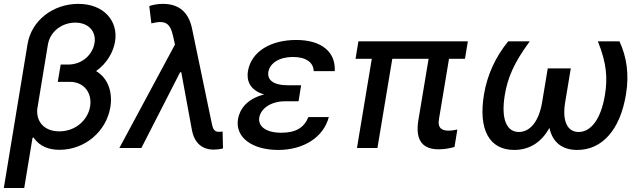

<svg xmlns="http://www.w3.org/2000/svg" viewBox="-27 -757 3285 982"><path d="M114 -532 -7.5 204.5H96.9L139.2 -51.5L144.5 -54C177.2 -5.3 226.9 9.2 278.1 9.2C405.9 9.2 516.7 -83.8 537.3 -208.5C549.4 -282 528.4 -355.5 464.5 -393.5C519.2 -432.2 552.6 -490.1 561.4 -544.4C578.8 -647.7 505.7 -737.2 373.6 -737.2C244.7 -737.2 134.2 -652.7 114 -532ZM163.7 -199.9 218 -529.1C229.4 -596.9 290.8 -641.3 358 -641.3C424.7 -641.3 466.6 -596.9 456.3 -536.2C447.4 -482.6 398.8 -426.8 320.7 -426.8H283.4L268.5 -338.4H330.3C403.8 -338.4 445 -280.5 433.9 -212.7C422.6 -143.8 360.4 -85.2 276.3 -85.2C197.4 -85.2 157.3 -137.1 163.7 -199.9Z M1066.1 8.2C1081.3 8.2 1099.4 6 1113.6 2.1L1111.5 -84.2C1107.2 -83.8 1098 -82.7 1092.7 -82.7C1065 -82.7 1061.1 -103 1055.4 -129.3L955.3 -610.4C937.9 -695 888.1 -737.2 806.1 -737.2C777 -737.2 751.4 -731.5 736.5 -725.9L747.2 -637.4C817.8 -654.8 843 -641 858.7 -570.7L867.9 -529.1L583.5 0H696L894.2 -387.4H900.2L954.9 -90.2C968 -24.5 1007.8 8.2 1066.1 8.2Z M1513.1 -321H1443.9C1371.4 -321 1339.1 -348 1345.5 -389.2C1353.3 -433.9 1401.3 -465.6 1471.2 -465.6C1537.6 -465.6 1576.3 -438.2 1577.4 -393.1H1685C1691.1 -493.6 1614 -552.6 1488.6 -552.6C1358 -552.6 1258.2 -494 1241.1 -393.1C1233.7 -347.3 1248.2 -296.2 1323.9 -273.8C1234.4 -251.4 1198.9 -197.4 1190.3 -148.1C1174.7 -53.3 1264.2 9.9 1396 9.9C1524.1 9.9 1627.5 -53.6 1654.8 -158.4H1550.4C1528.4 -104.4 1486.9 -78.1 1411.2 -78.1C1334.5 -78.1 1291.9 -110.4 1299 -155.5C1307.5 -204.5 1361.9 -239 1430.8 -239H1500Z M2365.8 -545.5H1806.1L1791.5 -456.3H1874.6L1798.7 0H1903.4L1979.4 -456.3H2165.1L2112.6 -141C2095.2 -33 2140.3 6.7 2216.6 6.7C2251.1 6.7 2278.1 0 2297.6 -5.3L2312.1 -94.5C2301.5 -92.3 2283.7 -88.8 2268.5 -88.8C2236.9 -88.8 2209.9 -98.4 2218 -147L2269.5 -456.3H2351.2Z M2682.5 -545.5H2572.1C2506.4 -464.5 2465.2 -373.9 2448.5 -274.9C2418 -92 2476.9 9.9 2603 9.9C2681.8 9.9 2743.3 -30.2 2783 -103C2798.7 -30.2 2846.9 9.9 2925.4 9.9C3052.2 9.9 3144.9 -92 3174.7 -274.9C3191.1 -373.9 3179.3 -464.5 3141.3 -545.5H3030.9C3076.7 -431.5 3081 -355.8 3066.8 -270.2C3047.2 -151.6 2997.5 -82 2932.5 -82C2876.1 -82 2847.3 -135.3 2863.6 -234L2892.4 -407.3H2774.5L2745.7 -234C2729.4 -135.3 2683.6 -82 2626.8 -82C2562.1 -82 2535.2 -151.6 2554.7 -270.2C2568.9 -355.8 2598.4 -431.5 2682.5 -545.5Z"/></svg>

Font: Margiela Sans Medium
Style: Italic
Weight: 500
Italic angle: -9.39999°
Designer: Stefan Endress, Andreas Faust
Version: Version 1.100;FEAKit 1.0